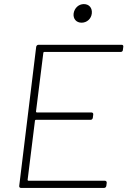

<svg xmlns="http://www.w3.org/2000/svg" viewBox="-20 -919 623 939"><path d="M379 -808C405 -808 426 -827 429 -853C432 -880 416 -899 390 -899C365 -899 344 -880 340 -853C337 -827 353 -808 379 -808ZM581 -675 583 -690C584 -696 581 -700 575 -700H168C163 -700 158 -696 157 -690L74 -10C73 -4 77 0 82 0H489C495 0 499 -4 500 -10L502 -25C502 -31 499 -35 493 -35H119C117 -35 115 -37 115 -39L151 -329C151 -331 153 -333 155 -333H423C429 -333 433 -337 434 -343L436 -359C437 -365 433 -369 427 -369H160C158 -369 156 -371 156 -373L192 -661C192 -663 194 -665 196 -665H571C576 -665 581 -669 581 -675Z"/></svg>

Font: Barlow ExtraLight
Style: Italic
Weight: 275
Italic angle: -7°
Designer: Jeremy Tribby
Foundry: Tribby Type
Version: Version 1.422;hotconv 1.0.109;makeotfexe 2.5.65596